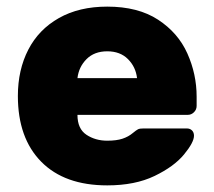

<svg xmlns="http://www.w3.org/2000/svg" viewBox="-20 -550 647 580"><path d="M304 -125Q332 -125 350 -131Q368 -137 381 -148Q392 -157 397 -159.5Q402 -162 414 -162H544Q554 -162 560 -156Q566 -150 566 -140Q566 -120 536 -83.5Q506 -47 447 -18.5Q388 10 304 10Q175 10 104.5 -61.5Q34 -133 34 -260Q34 -339 65.5 -400Q97 -461 158 -495.5Q219 -530 304 -530Q397 -530 457.5 -490.5Q518 -451 546 -388.5Q574 -326 574 -258V-230Q574 -219 566 -211Q558 -203 547 -203H214Q214 -161 241 -143Q268 -125 304 -125ZM394 -314Q390 -348 366.5 -371.5Q343 -395 304 -395Q265 -395 241.5 -371.5Q218 -348 214 -314Z"/></svg>

Font: Hezaedrus
Style: Bold
Weight: 700
Designer: Hubert & Fischer
Foundry: Hubert & Fischer
Version: Version 1.10;September 3, 2019;FontCreator 11.5.0.2425 64-bi